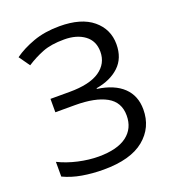

<svg xmlns="http://www.w3.org/2000/svg" viewBox="-134 -827 850 940"><g transform="rotate(-20 291.5 -357.0)"><path d="M514.2 -546.4Q514.2 -473.6 469.2 -431.4Q424.3 -389.2 349.1 -376.5V-373Q437 -360.4 482.9 -316.4Q528.8 -272.5 528.8 -201.2Q528.8 -106.9 457.8 -48.6Q386.7 9.8 246.1 9.8Q188 9.8 135.3 0.7Q82.5 -8.3 38.6 -29.3V-106Q84 -83.5 139.4 -71Q194.8 -58.6 245.1 -58.6Q341.8 -58.6 391.8 -95.9Q441.9 -133.3 441.9 -201.2Q441.9 -271 384 -303Q326.2 -335 221.7 -335H119.1V-404.8H218.3Q323.2 -404.8 375.5 -440.7Q427.7 -476.6 427.7 -538.6Q427.7 -594.7 387 -625Q346.2 -655.3 280.8 -655.3Q212.9 -655.3 168.5 -637.9Q124 -620.6 82 -593.3L42 -649.9Q84.5 -680.7 144.5 -702.4Q204.6 -724.1 281.2 -724.1Q394.5 -724.1 454.3 -674.3Q514.2 -624.5 514.2 -546.4Z"/></g></svg>

Font: Open Sans
Style: Regular
Weight: 400
Designer: Monotype Design Team
Foundry: Monotype Imaging Inc.
Version: Version 3.000; ttfautohint (v1.8.4)